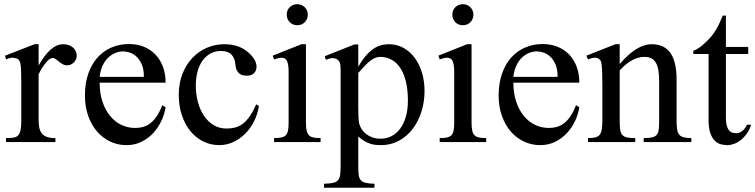

<svg xmlns="http://www.w3.org/2000/svg" viewBox="-20 -668 3553 903"><path d="M340.8 -406.2Q340.8 -397.5 337.4 -389.2Q334 -380.9 327.9 -374.8Q321.8 -368.7 313.7 -364.7Q305.7 -360.8 296.4 -360.8Q284.2 -360.8 274.7 -366.2Q265.1 -371.6 257.3 -378.2Q249.5 -384.8 242.2 -390.1Q234.9 -395.5 227.1 -395.5Q214.8 -395.5 197.5 -375.2Q180.2 -355 161.6 -319.3V-104Q161.6 -83 165 -66.9Q168.5 -50.8 177.2 -40Q186 -29.3 201.4 -23.9Q216.8 -18.6 240.7 -18.6V0H8.3V-18.6Q29.3 -18.6 43.2 -20.8Q57.1 -22.9 65.2 -31.2Q73.2 -39.6 76.7 -56.2Q80.1 -72.8 80.1 -101.1V-274.4Q80.1 -309.6 79.3 -330.3Q78.6 -351.1 76.9 -362.8Q75.2 -374.5 72.3 -379.9Q69.3 -385.3 65.4 -389.6Q54.7 -395.5 41.7 -396.5Q28.8 -397.5 8.3 -388.7L3.9 -406.2L142.6 -460H161.6V-359.9Q217.3 -460 277.3 -460Q290.5 -460 302.2 -456.1Q314 -452.1 322.5 -445.1Q331.1 -438 335.9 -428Q340.8 -418 340.8 -406.2Z M758.8 -163.6Q753.9 -130.9 738.8 -98.9Q723.6 -66.9 700.2 -41.7Q676.8 -16.6 645 -1Q613.3 14.6 574.7 14.6Q535.2 14.6 499.5 -1.7Q463.9 -18.1 437.3 -48.6Q410.6 -79.1 395 -122.3Q379.4 -165.5 379.4 -218.8Q379.4 -275.4 394.8 -320.3Q410.2 -365.2 437.7 -396.5Q465.3 -427.7 503.4 -444.3Q541.5 -460.9 586.9 -460.9Q624 -460.9 655.5 -448.5Q687 -436 710 -412.6Q732.9 -389.2 745.8 -355.5Q758.8 -321.8 758.8 -279.3H448.7Q448.7 -229.5 461.9 -189.9Q475.1 -150.4 497.6 -123Q520 -95.7 549.6 -81.3Q579.1 -66.9 611.8 -66.4Q633.8 -65.9 652.6 -71Q671.4 -76.2 687.5 -88.6Q703.6 -101.1 717.5 -121.8Q731.4 -142.6 743.2 -173.3ZM656.7 -306.6Q656.7 -343.8 646 -366.9Q635.3 -390.1 620.1 -403.3Q605 -416.5 588.4 -421.4Q571.8 -426.3 559.6 -426.3Q540 -426.3 521.2 -418.5Q502.4 -410.6 487.3 -395.5Q472.2 -380.4 461.9 -357.9Q451.7 -335.4 448.7 -306.6Z M1197.8 -169.9Q1191.4 -129.4 1173.8 -95.5Q1156.2 -61.5 1131.1 -37.1Q1106 -12.7 1075.2 1Q1044.4 14.6 1011.2 14.6Q971.7 14.6 937 -2.2Q902.3 -19 876.5 -50Q850.6 -81.1 835.7 -125Q820.8 -168.9 820.8 -223.1Q820.8 -276.4 837.9 -320.1Q855 -363.8 884 -394.8Q913.1 -425.8 951.9 -442.9Q990.7 -460 1034.2 -460Q1101.1 -460 1143.1 -425.3Q1164.1 -408.2 1175.3 -390.1Q1186.5 -372.1 1186.5 -353.5Q1186.5 -336.4 1175 -324.2Q1163.6 -312 1140.6 -312Q1133.3 -312 1124.5 -313.5Q1115.7 -314.9 1107.7 -320.6Q1099.6 -326.2 1093.8 -337.6Q1087.9 -349.1 1086.4 -369.1Q1084 -395.5 1068.1 -411.9Q1052.2 -428.2 1018.6 -428.2Q990.7 -428.2 968.8 -415.8Q946.8 -403.3 931.6 -381.6Q916.5 -359.9 908.7 -330.1Q900.9 -300.3 900.9 -265.6Q900.9 -226.1 910.4 -189.5Q919.9 -152.8 938.5 -124.8Q957 -96.7 983.9 -80.1Q1010.7 -63.5 1045.9 -63.5Q1066.4 -63.5 1085.2 -68.1Q1104 -72.8 1121.1 -85.4Q1138.2 -98.1 1154.1 -120.4Q1169.9 -142.6 1184.6 -177.2Z M1427.7 -599.6Q1427.7 -578.6 1413.8 -564Q1399.9 -549.3 1378.4 -549.3Q1356.9 -549.3 1342.8 -563.5Q1328.6 -577.6 1328.6 -599.6Q1328.6 -610.4 1332.5 -619.4Q1336.4 -628.4 1343.3 -634.8Q1350.1 -641.1 1359.1 -644.8Q1368.2 -648.4 1378.4 -648.4Q1388.7 -648.4 1397.7 -644.5Q1406.7 -640.6 1413.3 -634Q1419.9 -627.4 1423.8 -618.7Q1427.7 -609.9 1427.7 -599.6ZM1269 0V-18.6Q1290 -18.6 1303.5 -21.5Q1316.9 -24.4 1324.5 -32.5Q1332 -40.5 1334.7 -54.9Q1337.4 -69.3 1337.4 -91.8V-331.1Q1337.4 -363.3 1330.3 -379.9Q1323.2 -396.5 1303.7 -396.5Q1296.9 -396.5 1288.6 -394.5Q1280.3 -392.6 1269 -388.7L1262.7 -406.2L1397.9 -460H1418.9V-91.8Q1418.9 -69.3 1421.9 -54.9Q1424.8 -40.5 1432.4 -32.5Q1439.9 -24.4 1453.4 -21.5Q1466.8 -18.6 1487.8 -18.6V0Z M1976.6 -240.7Q1976.6 -188 1961.7 -141.6Q1946.8 -95.2 1919.7 -60.3Q1892.6 -25.4 1855 -5.4Q1817.4 14.6 1771.5 14.6Q1760.7 14.6 1748.5 13.7Q1736.3 12.7 1723.1 8.5Q1710 4.4 1695.3 -3.7Q1680.7 -11.7 1665 -25.9V109.4Q1665 135.7 1666.7 152.3Q1668.5 168.9 1676 178.5Q1683.6 188 1699 191.7Q1714.4 195.3 1741.2 196.3V214.8H1503.9V196.3Q1531.2 195.3 1546.9 191.9Q1562.5 188.5 1570.3 179Q1578.1 169.4 1580.1 152.3Q1582 135.3 1582 107.4V-315.9Q1582 -334.5 1581.8 -346.4Q1581.5 -358.4 1580.1 -366.5Q1578.6 -374.5 1575.2 -379.4Q1571.8 -384.3 1565.9 -388.7Q1558.1 -394 1546.1 -394.8Q1534.2 -395.5 1512.7 -386.7L1506.8 -403.3L1646.5 -459H1665V-354.5Q1682.1 -383.8 1699.2 -404.1Q1716.3 -424.3 1733.9 -436.8Q1751.5 -449.2 1770 -454.6Q1788.6 -460 1809.1 -460Q1846.2 -460 1877 -443.1Q1907.7 -426.3 1929.9 -396.7Q1952.1 -367.2 1964.4 -327.1Q1976.6 -287.1 1976.6 -240.7ZM1898.4 -194.3Q1898.4 -248.5 1888.2 -287.6Q1877.9 -326.7 1860.4 -351.6Q1842.8 -376.5 1819.3 -388.4Q1795.9 -400.4 1769.5 -400.4Q1754.9 -400.4 1742.4 -394.8Q1730 -389.2 1717.8 -379.2Q1705.6 -369.1 1692.9 -355.5Q1680.2 -341.8 1665 -325.2V-157.7Q1665 -105.5 1669.4 -86.4Q1672.9 -73.7 1680.7 -61Q1688.5 -48.3 1701.2 -38.3Q1713.9 -28.3 1731 -22Q1748 -15.6 1769.5 -15.6Q1798.3 -15.6 1822 -28.1Q1845.7 -40.5 1862.5 -63.5Q1879.4 -86.4 1888.9 -119.6Q1898.4 -152.8 1898.4 -194.3Z M2206.5 -599.6Q2206.5 -578.6 2192.6 -564Q2178.7 -549.3 2157.2 -549.3Q2135.7 -549.3 2121.6 -563.5Q2107.4 -577.6 2107.4 -599.6Q2107.4 -610.4 2111.3 -619.4Q2115.2 -628.4 2122.1 -634.8Q2128.9 -641.1 2137.9 -644.8Q2147 -648.4 2157.2 -648.4Q2167.5 -648.4 2176.5 -644.5Q2185.5 -640.6 2192.1 -634Q2198.7 -627.4 2202.6 -618.7Q2206.5 -609.9 2206.5 -599.6ZM2047.9 0V-18.6Q2068.8 -18.6 2082.3 -21.5Q2095.7 -24.4 2103.3 -32.5Q2110.8 -40.5 2113.5 -54.9Q2116.2 -69.3 2116.2 -91.8V-331.1Q2116.2 -363.3 2109.1 -379.9Q2102.1 -396.5 2082.5 -396.5Q2075.7 -396.5 2067.4 -394.5Q2059.1 -392.6 2047.9 -388.7L2041.5 -406.2L2176.8 -460H2197.8V-91.8Q2197.8 -69.3 2200.7 -54.9Q2203.6 -40.5 2211.2 -32.5Q2218.8 -24.4 2232.2 -21.5Q2245.6 -18.6 2266.6 -18.6V0Z M2704.6 -163.6Q2699.7 -130.9 2684.6 -98.9Q2669.4 -66.9 2646 -41.7Q2622.6 -16.6 2590.8 -1Q2559.1 14.6 2520.5 14.6Q2481 14.6 2445.3 -1.7Q2409.7 -18.1 2383.1 -48.6Q2356.4 -79.1 2340.8 -122.3Q2325.2 -165.5 2325.2 -218.8Q2325.2 -275.4 2340.6 -320.3Q2356 -365.2 2383.5 -396.5Q2411.1 -427.7 2449.2 -444.3Q2487.3 -460.9 2532.7 -460.9Q2569.8 -460.9 2601.3 -448.5Q2632.8 -436 2655.8 -412.6Q2678.7 -389.2 2691.7 -355.5Q2704.6 -321.8 2704.6 -279.3H2394.5Q2394.5 -229.5 2407.7 -189.9Q2420.9 -150.4 2443.4 -123Q2465.8 -95.7 2495.4 -81.3Q2524.9 -66.9 2557.6 -66.4Q2579.6 -65.9 2598.4 -71Q2617.2 -76.2 2633.3 -88.6Q2649.4 -101.1 2663.3 -121.8Q2677.2 -142.6 2689 -173.3ZM2602.5 -306.6Q2602.5 -343.8 2591.8 -366.9Q2581.1 -390.1 2565.9 -403.3Q2550.8 -416.5 2534.2 -421.4Q2517.6 -426.3 2505.4 -426.3Q2485.8 -426.3 2467 -418.5Q2448.2 -410.6 2433.1 -395.5Q2418 -380.4 2407.7 -357.9Q2397.5 -335.4 2394.5 -306.6Z M3007.3 0V-18.6Q3032.2 -18.6 3046.6 -21.7Q3061 -24.9 3068.6 -33.9Q3076.2 -43 3078.1 -59.1Q3080.1 -75.2 3080.1 -101.1V-283.7Q3080.1 -314 3076.7 -336.2Q3073.2 -358.4 3064.9 -372.6Q3056.6 -386.7 3043.5 -393.6Q3030.3 -400.4 3010.3 -400.4Q2981.9 -400.4 2952.9 -384.8Q2923.8 -369.1 2894.5 -336.9V-101.1Q2894.5 -74.7 2896.7 -58.6Q2898.9 -42.5 2906.7 -33.7Q2914.6 -24.9 2929 -21.7Q2943.4 -18.6 2967.8 -18.6V0H2745.6V-18.6Q2766.6 -18.6 2779.8 -21.7Q2793 -24.9 2800.3 -34.2Q2807.6 -43.5 2810.3 -59.6Q2813 -75.7 2813 -101.1V-267.6Q2813 -307.6 2812 -330.6Q2811 -353.5 2809.3 -365.7Q2807.6 -377.9 2804.9 -382.3Q2802.2 -386.7 2798.3 -389.6Q2782.2 -403.8 2745.6 -388.7L2737.8 -406.2L2874.5 -460H2894.5V-366.7Q2974.1 -460 3044.9 -460Q3077.6 -460 3100.1 -448Q3122.6 -436 3136.2 -414.1Q3149.9 -392.1 3156 -361.3Q3162.1 -330.6 3162.1 -293V-101.1Q3162.1 -76.2 3164.6 -60.1Q3167 -43.9 3174.3 -34.9Q3181.6 -25.9 3195.3 -22.2Q3209 -18.6 3231.4 -18.6V0Z M3512.7 -81.5Q3504.9 -56.6 3491.7 -38.6Q3478.5 -20.5 3463.4 -8.8Q3448.2 2.9 3431.9 8.8Q3415.5 14.6 3400.9 14.6Q3384.8 14.6 3369.1 10.3Q3353.5 5.9 3340.8 -7.1Q3328.1 -20 3320.3 -43.2Q3312.5 -66.4 3312.5 -104V-414.1H3240.7V-429.2Q3260.7 -436.5 3283 -454.8Q3305.2 -473.1 3324.2 -495.6Q3331.1 -503.9 3336.4 -511.2Q3341.8 -518.6 3348.1 -529.1Q3354.5 -539.6 3361.8 -555.2Q3369.1 -570.8 3379.4 -594.7H3394V-447.3H3499V-414.1H3394V-115.7Q3394 -93.8 3397.5 -79.6Q3400.9 -65.4 3407 -57.1Q3413.1 -48.8 3421.1 -45.4Q3429.2 -42 3438.5 -41.5Q3456.5 -40.5 3470.5 -51.5Q3484.4 -62.5 3493.2 -81.5Z"/></svg>

Font: Goda
Style: Regular
Weight: 400
Version: 1.0.5